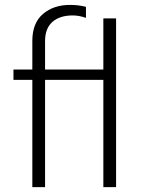

<svg xmlns="http://www.w3.org/2000/svg" viewBox="-20 -764 579 784"><path d="M112 -438H35V-480H112V-597Q112 -670 155.5 -707Q199 -744 266 -744Q301 -744 331 -736V-691Q303 -701 277 -701Q224 -701 194 -674.5Q164 -648 164 -596V-480H402V-689H454V0H402V-438H164V0H112Z"/></svg>

Font: Prompt ExtraLight
Style: Regular
Weight: 275
Designer: Katatrad Team
Foundry: CadsonDemak
Version: Version 1.001